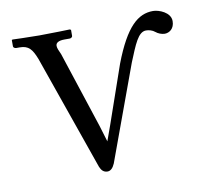

<svg xmlns="http://www.w3.org/2000/svg" viewBox="-61 -541 673 620"><g transform="rotate(-10 275.5 -231.5)"><path d="M344 -325 278 -135 260 -85 244 -138 162 -388C156 -401 152 -410 152 -417C152 -427 161 -433 181 -433H198C201 -433 207 -435 207 -441V-460L203 -462C203 -462 142 -460 103 -460C69 -460 16 -462 16 -462L13 -461V-440C13 -436 18 -433 23 -433H34C63 -433 74 -419 87 -386L219 -9C224 3 231 11 244 11C254 11 262 3 268 -11L382 -322C405 -378 419 -416 445 -416C454 -416 466 -413 474 -406C481 -400 493 -395 503 -395C518 -395 535 -406 535 -431C535 -460 497 -474 478 -474C429 -474 388 -440 344 -325Z"/></g></svg>

Font: Linux Libertine O C
Style: Regular
Weight: 400
Designer: Philipp H. Poll
Foundry: Philipp H. Poll
Version: Version 4.0.3